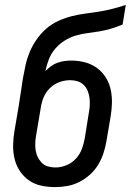

<svg xmlns="http://www.w3.org/2000/svg" viewBox="-20 -755 540 783"><path d="M204 8Q175 8 147.5 2Q120 -4 98 -19.5Q76 -35 61 -57.5Q46 -80 39.5 -107Q33 -134 33.5 -163Q34 -192 39 -221L56 -321Q59 -340 62 -360Q65 -380 68 -399L73 -433Q78 -461 84 -488.5Q90 -516 101 -542.5Q112 -569 129 -593.5Q146 -618 168 -637.5Q190 -657 217.5 -669.5Q245 -682 272.5 -689Q300 -696 327.5 -699.5Q355 -703 383 -707.5Q411 -712 438.5 -719Q466 -726 493 -735L480 -655Q456 -645 432.5 -638Q409 -631 385 -627Q361 -623 337 -620Q313 -617 289 -610Q265 -603 243 -589Q221 -575 204.5 -555.5Q188 -536 179 -512.5Q170 -489 165 -465Q176 -476 188 -485Q200 -494 214 -499Q228 -504 242.5 -506Q257 -508 271 -508Q299 -508 326 -501Q353 -494 374.5 -478.5Q396 -463 410.5 -440.5Q425 -418 431 -391.5Q437 -365 436.5 -336.5Q436 -308 431 -279L414 -179Q410 -155 402 -130.5Q394 -106 380.5 -83.5Q367 -61 347 -43Q327 -25 303.5 -13Q280 -1 254.5 3.5Q229 8 204 8ZM206 -72Q228 -72 250.5 -81Q273 -90 289.5 -108Q306 -126 314 -148Q322 -170 326 -193L342 -293Q345 -308 346 -324Q347 -340 345 -355.5Q343 -371 337.5 -384.5Q332 -398 321.5 -408.5Q311 -419 296.5 -423.5Q282 -428 266 -428Q244 -428 222 -420Q200 -412 183 -395Q166 -378 157.5 -357Q149 -336 146 -314L128 -207Q125 -192 124 -176Q123 -160 125 -144.5Q127 -129 133.5 -115.5Q140 -102 150 -91.5Q160 -81 175 -76.5Q190 -72 206 -72Z"/></svg>

Font: Iosevka Curly Slab Medium
Style: Italic
Weight: 500
Italic angle: -9°
Monospace: yes
Designer: Belleve Invis
Foundry: Belleve Invis
Version: Version 22.1.2; ttfautohint (v1.8.4)